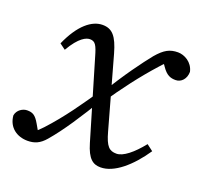

<svg xmlns="http://www.w3.org/2000/svg" viewBox="-99 -593 749 713"><g transform="rotate(20 275.5 -237.0)"><path d="M-5 -58C-1 -10 36 13 76 13C103 13 124 5 146 -21C189 -71 234 -140 287 -228L273 -261C221 -184 176 -119 118 -56C107 -44 97 -35 84 -25L114 -11L87 -58C70 -88 58 -93 37 -93C21 -93 -1 -81 -5 -58ZM297 -59C314 -1 335 13 365 13C418 13 477 -38 525 -109L500 -128C464 -83 429 -55 403 -55C375 -55 361 -67 346 -122L268 -401C250 -465 230 -487 192 -487C150 -487 104 -451 68 -369L91 -352C125 -411 152 -421 166 -421C187 -421 194 -408 206 -366L297 -59ZM292 -220C338 -288 386 -352 441 -413C453 -427 466 -439 479 -449L437 -455L461 -420C480 -392 496 -387 516 -387C538 -387 556 -406 556 -434C548 -470 515 -487 490 -487C458 -487 437 -476 408 -442C379 -406 329 -339 277 -252L292 -220Z"/></g></svg>

Font: Source Serif Variable
Style: Italic
Weight: 389
Italic angle: -12°
Designer: Frank Grießhammer
Foundry: Adobe Systems Incorporated
Version: Version 3.001;hotconv 1.0.111;makeotfexe 2.5.65597